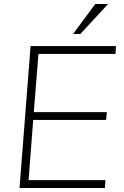

<svg xmlns="http://www.w3.org/2000/svg" viewBox="-20 -934 616 954"><path d="M556 -705 554 -666H171L148 -377H511L507 -338H145L122 -39H504L501 0H77L132 -705ZM517 -914 379 -765H343L453 -914Z"/></svg>

Font: Iunito ExtraLight
Style: Italic
Weight: 200
Italic angle: -4.541°
Designer: Vernon Adams
Foundry: Vernon Adams
Version: Version 2.001;November 30, 2019;FontCreator 12.0.0.2547 64-b